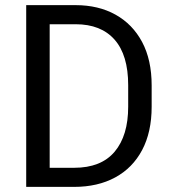

<svg xmlns="http://www.w3.org/2000/svg" viewBox="-20 -731 675 751"><path d="M275.9 -710.9Q364.7 -710.9 431.6 -673.8Q498.5 -636.7 535.9 -566.7Q573.2 -496.6 573.2 -397V-313.5Q573.2 -214.4 535.9 -144Q498.5 -73.7 430.4 -36.9Q362.3 0 270 0H82.5V-710.9ZM481.4 -313.5V-397.9Q481.4 -515.6 428.2 -575.9Q375 -636.2 275.9 -636.2H174.3V-74.7H270Q375.5 -74.7 428.5 -137.7Q481.4 -200.7 481.4 -313.5Z"/></svg>

Font: Robert Sans Medium
Style: Regular
Weight: 500
Designer: Christian Robertson (extended by Adam Twardoch)
Foundry: Google
Version: Version 12.135;April 2, 2019;FontCreator 11.5.0.2425 64-bit;